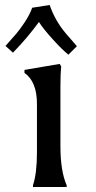

<svg xmlns="http://www.w3.org/2000/svg" viewBox="-20 -749 384 769"><path d="M128 -139V-333Q128 -422 78 -457V-469L219 -493L225 -483Q222 -454 222 -400V-164Q222 -64 247 -7V0H112V-7Q128 -54 128 -139ZM109 -718 179 -729Q200 -667 243 -616Q258 -598 288 -564L254 -530Q229 -550 190.5 -592.5Q152 -635 136 -661Q91 -599 32 -538L2 -565Q33 -600 46 -615Q59 -630 79 -660Q99 -690 109 -718Z"/></svg>

Font: Asul
Style: Regular
Weight: 400
Designer: Mariela Monsalve
Foundry: Mariela Monsalve
Version: Version 1.002